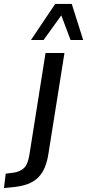

<svg xmlns="http://www.w3.org/2000/svg" viewBox="-126 -761 442 974"><path d="M-106 193 -97 120 -58 115Q-27 111 -6 93Q15 75 23 25L105 -492H201L120 17Q114 57 101.5 87.5Q89 118 67.5 139.5Q46 161 13.5 173Q-19 185 -66 189ZM31 -558 154 -741H238L296 -558H232L185 -683L95 -558Z"/></svg>

Font: Nunito Sans 10pt Condensed SemiBold
Style: Italic
Weight: 600
Width: 3
Italic angle: -9°
Designer: Vernon Adams
Foundry: Vernon Adams
Version: Version 3.101;gftools[0.9.27]